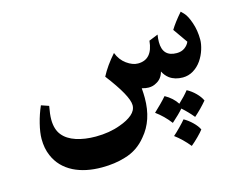

<svg xmlns="http://www.w3.org/2000/svg" viewBox="-85 -429 1085 856"><g transform="rotate(-15 457.0 -0.5)"><path d="M861 -153Q861 -133 853 -107.5Q845 -82 830 -60Q814 -37 791.5 -23.5Q769 -10 743 -10Q707 -10 682 -28Q665 -41 655 -61Q646 -28 619 -15Q604 -6 584 -6Q571 -6 553 -11Q555 15 555 34Q555 137 499 202Q459 252 399 269Q351 284 291 284Q215 284 161 257Q102 227 78 170Q63 136 63 92Q63 63 73 22.5Q83 -18 99 -54L134 -42Q127 -4 127 19Q127 65 149 92Q170 118 209.5 131Q249 144 300 144Q363 144 414 125Q451 112 472.5 93.5Q494 75 494 51Q494 8 409 -103Q433 -149 474 -195Q487 -161 514 -141.5Q541 -122 566 -122Q633 -122 641 -207L683 -224Q680 -206 680 -190Q680 -122 745 -122Q767 -122 782 -133Q797 -144 803 -159L756 -226Q774 -256 809 -296Q810 -295 823 -281.5Q836 -268 848.5 -232Q861 -196 861 -153ZM750 174Q727 146 700 122Q682 143 647 174Q618 136 582 110Q597 96 614 79Q631 62 642 49Q678 69 697 99Q726 72 744 49Q765 60 783 78Q801 96 809 114Q782 146 750 174ZM702 295Q671 257 637 232Q650 221 669.5 201Q689 181 697 171Q717 182 735.5 200Q754 218 762 235Q754 246 736 264Q718 282 702 295Z"/></g></svg>

Font: Mirza SemiBold
Style: Regular
Weight: 600
Designer: Arabic design by Kourosh Beigpour, Latin design by Eduardo Tunni, engineering by Lasse Fister
Version: Version 1.0010g